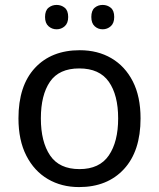

<svg xmlns="http://www.w3.org/2000/svg" viewBox="-20 -750 645 780"><path d="M551 -269Q551 -136 483.5 -63Q416 10 301 10Q230 10 174.5 -22.5Q119 -55 87 -117.5Q55 -180 55 -269Q55 -402 122 -474Q189 -546 304 -546Q377 -546 432.5 -513.5Q488 -481 519.5 -419.5Q551 -358 551 -269ZM146 -269Q146 -174 183.5 -118.5Q221 -63 303 -63Q384 -63 422 -118.5Q460 -174 460 -269Q460 -364 422 -418Q384 -472 302 -472Q220 -472 183 -418Q146 -364 146 -269ZM163 -681Q163 -707 177 -718.5Q191 -730 210 -730Q229 -730 243 -718.5Q257 -707 257 -681Q257 -656 243 -643.5Q229 -631 210 -631Q191 -631 177 -643.5Q163 -656 163 -681ZM351 -681Q351 -707 364.5 -718.5Q378 -730 397 -730Q416 -730 430 -718.5Q444 -707 444 -681Q444 -656 430 -643.5Q416 -631 397 -631Q378 -631 364.5 -643.5Q351 -656 351 -681Z"/></svg>

Font: Noto Sans Zanabazar Square
Style: Regular
Weight: 400
Version: Version 2.005; ttfautohint (v1.8.4.7-5d5b)